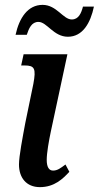

<svg xmlns="http://www.w3.org/2000/svg" viewBox="-20 -759 406 789"><path d="M259 -608C320 -608 352 -665 366 -732H321C314 -705 303 -679 275 -679C239 -679 213 -739 155 -739C94 -739 59 -685 44 -616H90C99 -643 110 -669 138 -669C173 -669 200 -608 259 -608ZM144 10C204 10 239 -25 265 -53L249 -83C229 -68 216 -58 198 -58C181 -58 172 -73 172 -102C172 -131 181 -181 189 -219L257 -536H77L67 -490H81C122 -490 129 -478 117 -414L84 -254C73 -195 58 -117 58 -83C58 -29 88 10 144 10Z"/></svg>

Font: Noto Serif Condensed Semi
Style: Italic
Weight: 600
Width: 3
Italic angle: -12°
Designer: Monotype Design Team
Foundry: Monotype Imaging Inc.
Version: Version 1.901